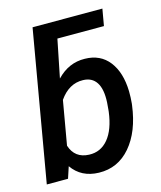

<svg xmlns="http://www.w3.org/2000/svg" viewBox="-113 -833 778 926"><g transform="rotate(-15 275.5 -370.0)"><path d="M486.3 -750 471.7 -666.5H239.3L201.2 -477.1Q261.2 -540 341.3 -538.1Q418.5 -537.1 461.7 -481.7Q504.9 -426.3 507.3 -331.5Q507.8 -300.3 504.9 -270.5L503.9 -262.7Q487.3 -134.8 424.1 -61Q360.8 12.7 266.1 10.3Q178.7 8.3 132.8 -57.6L113.8 0H7.8L137.7 -750ZM388.2 -272 391.1 -307.6Q394.5 -373 372.8 -406.5Q351.1 -439.9 306.6 -440.9Q236.3 -442.9 188.5 -374L150.4 -155.3Q171.9 -88.4 242.7 -85.9Q300.3 -83.5 338.1 -128.9Q376 -174.3 387.2 -261.7Z"/></g></svg>

Font: Roboto Medium
Style: Italic
Weight: 500
Italic angle: -12°
Designer: Google
Version: Version 2.134; 2016